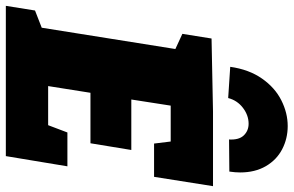

<svg xmlns="http://www.w3.org/2000/svg" viewBox="-206 -812 1006 658"><g transform="rotate(90 297.0 -483.0)"><path d="M460 -508 453 -565H330L309 -430H482L459 -290H286L263 -145H397L422 -211H538L503 0H-12L4 -100L63 -123L136 -581L84 -605L100 -705L350 -710H606L574 -508ZM559 -803Q559 -786 556 -766L446 -765Q448 -799 432 -815.5Q416 -832 392 -832Q363 -832 337.5 -812.5Q312 -793 304 -762L197 -769Q206 -833 237 -877.5Q268 -922 311.5 -944Q355 -966 400 -966Q443 -966 479.5 -947Q516 -928 537.5 -891Q559 -854 559 -803Z"/></g></svg>

Font: Bitter Pro Black
Style: Italic
Weight: 900
Italic angle: -9°
Designer: Sol Matas, and Bitter project Authors
Foundry: Sol Matas
Version: Version 1.010